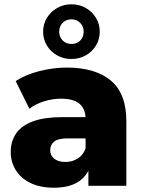

<svg xmlns="http://www.w3.org/2000/svg" viewBox="-20 -866 668 895"><path d="M392 0V-101L379 -126V-312Q379 -357 351.5 -381.5Q324 -406 264 -406Q225 -406 185 -393.5Q145 -381 117 -359L53 -488Q99 -518 163.5 -534.5Q228 -551 292 -551Q424 -551 496.5 -490.5Q569 -430 569 -301V0ZM232 9Q167 9 122 -13Q77 -35 53.5 -73Q30 -111 30 -158Q30 -208 55.5 -244.5Q81 -281 134 -300.5Q187 -320 271 -320H399V-221H297Q251 -221 232.5 -206Q214 -191 214 -166Q214 -141 233 -126Q252 -111 285 -111Q316 -111 341.5 -126.5Q367 -142 379 -174L405 -104Q390 -48 346.5 -19.5Q303 9 232 9ZM313 -591Q276 -591 246 -608Q216 -625 198.5 -654Q181 -683 181 -718Q181 -754 198.5 -782.5Q216 -811 246 -828.5Q276 -846 313 -846Q351 -846 380.5 -828.5Q410 -811 427.5 -782.5Q445 -754 445 -718Q445 -683 427.5 -654Q410 -625 380 -608Q350 -591 313 -591ZM313 -661Q338 -661 354 -677Q370 -693 370 -718Q370 -743 353.5 -759.5Q337 -776 313 -776Q289 -776 272.5 -760Q256 -744 256 -718Q256 -693 272.5 -677Q289 -661 313 -661Z"/></svg>

Font: Montserrat Thin ExtraBold
Style: Regular
Weight: 800
Version: Version 9.000